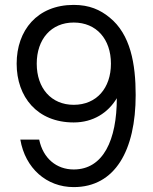

<svg xmlns="http://www.w3.org/2000/svg" viewBox="-20 -752 626 784"><path d="M281 -732C132 -732 48 -628 48 -492C48 -356 132 -252 281 -252C360 -252 421 -291 457 -351C457 -181 402 -60 281 -60C211 -60 156 -105 140 -182H63C83 -65 170 12 281 12C450 12 534 -138 534 -364C534 -491 513 -612 427 -681C389 -712 345 -732 281 -732ZM130 -492C130 -592 189 -660 281 -660C374 -660 433 -592 433 -492C433 -392 374 -324 281 -324C189 -324 130 -392 130 -492Z"/></svg>

Font: Aspekta 350
Style: Regular
Weight: 350
Designer: Ivo Dolenc
Version: Version 2.000